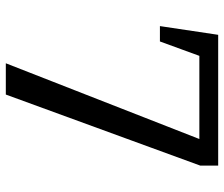

<svg xmlns="http://www.w3.org/2000/svg" viewBox="-75 -695 770 660"><g transform="rotate(90 310.0 -365.0)"><path d="M464.3 -681.8 486.3 -665.3H149.2L180 -687.2L122.5 -529.7H69.7L99.7 -730H549.3V-668.5L305 0H197.5Z"/></g></svg>

Font: Monaspace Xenon Var ExtraLight
Style: Regular
Weight: 200
Designer: Riley Cran and the Lettermatic Team
Version: Version 1.200 (Monaspace Xenon Var)